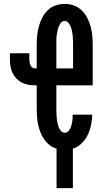

<svg xmlns="http://www.w3.org/2000/svg" viewBox="-20 -763 540 988"><path d="M271 205V2Q251 -4 235 -16.5Q219 -29 207.5 -45.5Q196 -62 188.5 -81Q181 -100 176.5 -120Q172 -140 170.5 -160Q169 -180 169 -200V-324H161Q143 -324 125.5 -327Q108 -330 92.5 -338Q77 -346 64.5 -359Q52 -372 44.5 -388Q37 -404 34 -421.5Q31 -439 31 -456V-489H131V-456Q131 -449 132.5 -441.5Q134 -434 137 -427Q140 -420 146.5 -415.5Q153 -411 161 -411H169V-535Q169 -559 171.5 -582.5Q174 -606 180.5 -629Q187 -652 198 -673Q209 -694 226 -710.5Q243 -727 266 -735Q289 -743 313 -743Q337 -743 359.5 -735Q382 -727 399.5 -710.5Q417 -694 428 -673Q439 -652 445.5 -629Q452 -606 454.5 -582.5Q457 -559 457 -535V-324H270V-200Q270 -188 270.5 -176.5Q271 -165 272 -154Q273 -143 275.5 -131.5Q278 -120 282 -109Q286 -98 294 -89Q302 -80 314 -80Q323 -80 330 -86.5Q337 -93 341 -101Q345 -109 347.5 -118Q350 -127 351.5 -136Q353 -145 353.5 -154Q354 -163 354 -173H455Q454 -146 448.5 -119.5Q443 -93 431.5 -69Q420 -45 400.5 -25.5Q381 -6 355 2V205ZM356 -411V-535Q356 -546 355.5 -557.5Q355 -569 354 -580.5Q353 -592 350.5 -603.5Q348 -615 344 -625.5Q340 -636 332 -645.5Q324 -655 313 -655Q301 -655 293.5 -645.5Q286 -636 282 -625.5Q278 -615 275.5 -603.5Q273 -592 271.5 -580.5Q270 -569 270 -557.5Q270 -546 270 -535V-411Z"/></svg>

Font: Iosevka SS04 Semibold
Style: Regular
Weight: 600
Monospace: yes
Designer: Belleve Invis
Foundry: Belleve Invis
Version: Version 19.0.0; ttfautohint (v1.8.4)